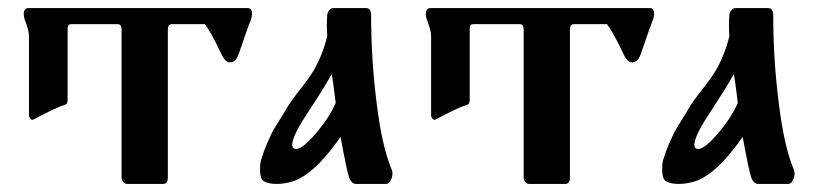

<svg xmlns="http://www.w3.org/2000/svg" viewBox="-20 -457 2038 477"><path d="M42 -407Q39 -414 39 -422Q39 -437 51 -437H595Q606 -437 606 -423Q606 -415 603 -407Q598 -396 573 -323Q566 -302 551 -302Q539 -302 529 -325Q503 -379 489 -397H407Q397 -397 397 -384V-16Q397 0 385 0H296Q290 0 286 -5Q282 -10 282 -16V-384Q282 -397 272 -397H157Q148 -397 148 -387V-210Q148 -198 142 -197Q121 -191 63 -160Q59 -158 55.5 -162Q52 -166 52 -171V-368Q52 -381 42 -407Z M889 -437Q902 -437 902 -419Q902 -308 916 -199Q929 -93 953 -36Q955 -32 955 -26Q955 -17 950.5 -8.5Q946 0 939 0H865Q853 0 847 -17Q842 -31 826 -117Q772 -39 725 -14Q715 -8 698.5 -4Q682 0 667 0Q647 0 635 -7Q626 -13 626 -37Q626 -49 628 -58Q635 -81 643 -99.5Q651 -118 655 -126Q659 -134 672.5 -155.5Q686 -177 691 -186Q702 -205 725 -234Q748 -263 760 -283Q782 -322 793 -367Q792 -382 792 -395Q792 -408 793 -419Q793 -425 797.5 -431Q802 -437 808 -437ZM706 -97Q706 -87 716 -87Q733 -87 771 -133Q799 -167 814 -201Q807 -260 804 -273Q793 -251 740 -170Q706 -118 706 -97Z M1041 -407Q1038 -414 1038 -422Q1038 -437 1050 -437H1594Q1605 -437 1605 -423Q1605 -415 1602 -407Q1597 -396 1572 -323Q1565 -302 1550 -302Q1538 -302 1528 -325Q1502 -379 1488 -397H1406Q1396 -397 1396 -384V-16Q1396 0 1384 0H1295Q1289 0 1285 -5Q1281 -10 1281 -16V-384Q1281 -397 1271 -397H1156Q1147 -397 1147 -387V-210Q1147 -198 1141 -197Q1120 -191 1062 -160Q1058 -158 1054.5 -162Q1051 -166 1051 -171V-368Q1051 -381 1041 -407Z M1888 -437Q1901 -437 1901 -419Q1901 -308 1915 -199Q1928 -93 1952 -36Q1954 -32 1954 -26Q1954 -17 1949.5 -8.5Q1945 0 1938 0H1864Q1852 0 1846 -17Q1841 -31 1825 -117Q1771 -39 1724 -14Q1714 -8 1697.5 -4Q1681 0 1666 0Q1646 0 1634 -7Q1625 -13 1625 -37Q1625 -49 1627 -58Q1634 -81 1642 -99.5Q1650 -118 1654 -126Q1658 -134 1671.5 -155.5Q1685 -177 1690 -186Q1701 -205 1724 -234Q1747 -263 1759 -283Q1781 -322 1792 -367Q1791 -382 1791 -395Q1791 -408 1792 -419Q1792 -425 1796.5 -431Q1801 -437 1807 -437ZM1705 -97Q1705 -87 1715 -87Q1732 -87 1770 -133Q1798 -167 1813 -201Q1806 -260 1803 -273Q1792 -251 1739 -170Q1705 -118 1705 -97Z"/></svg>

Font: Triodion Unicode
Style: Normal
Weight: 400
Version: Version 1.1